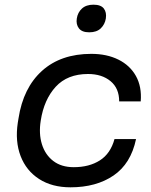

<svg xmlns="http://www.w3.org/2000/svg" viewBox="-20 -782 646 820"><path d="M281 18Q202 18 147 -17.5Q92 -53 68 -115.5Q44 -178 56 -258L59 -276Q79 -407 159.5 -479.5Q240 -552 370 -552Q436 -552 485.5 -527.5Q535 -503 560.5 -457.5Q586 -412 581 -349H489Q489 -405 452 -435.5Q415 -466 356 -466Q268 -466 218 -411.5Q168 -357 154 -267Q145 -211 159 -166Q173 -121 207.5 -94.5Q242 -68 295 -68Q361 -68 406.5 -97Q452 -126 469 -188H561Q539 -83 465 -32.5Q391 18 281 18ZM361 -644Q330 -644 317 -661Q304 -678 308 -703Q312 -729 330 -745.5Q348 -762 379 -762Q411 -762 423.5 -745.5Q436 -729 432 -703Q428 -678 410.5 -661Q393 -644 361 -644Z"/></svg>

Font: Sora Variable Italic
Style: Regular
Weight: 400
Designer: Jonathan Barnbrook, Julián Moncada
Foundry: Barnbrook Fonts
Version: Version 2.000